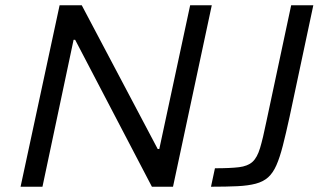

<svg xmlns="http://www.w3.org/2000/svg" viewBox="-20 -708 1221 728"><path d="M58 0 206 -688H290L578 -143H584L701 -688H783L636 0H556L265 -557H259L141 0ZM780 0 795 -70Q853 -70 886 -74Q919 -78 937 -94Q955 -110 966 -146.5Q977 -183 990 -247L1084 -688H1168L1078 -265Q1064 -201 1052.5 -156Q1041 -111 1028 -81.5Q1015 -52 996.5 -35.5Q978 -19 949.5 -11.5Q921 -4 880 -2Q839 0 780 0Z"/></svg>

Font: Saira SemiExpanded
Style: Italic
Weight: 400
Width: 6
Italic angle: -12°
Designer: Hector Gatti with collaboration of the Omnibus-Type team
Foundry: Omnibus-Type
Version: Version 1.101